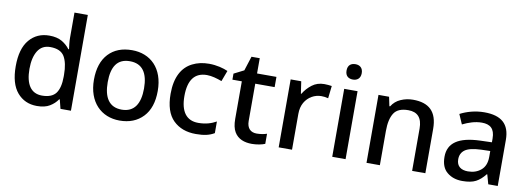

<svg xmlns="http://www.w3.org/2000/svg" viewBox="-60 -1125 4122 1500"><g transform="rotate(10 2001.5 -375.0)"><path d="M268.1 9.8C309.6 9.8 343.3 2 369.1 -13.7C395 -29.3 416 -48.8 431.2 -71.8H436L454.1 0H537.1V-759.8H431.2V-558.1C431.2 -543.9 432.1 -528.3 434.1 -510.3C436 -492.2 437.5 -478.5 439 -470.2H433.1C417 -492.2 396 -510.7 370.1 -525.9C344.2 -541 310.5 -548.8 270 -548.8C204.6 -548.8 151.9 -525.4 111.8 -478C71.8 -430.7 51.8 -360.8 51.8 -268.1C51.8 -175.8 71.8 -106.4 111.3 -60.1C150.9 -13.7 203.1 9.8 268.1 9.8ZM293 -77.1C205.1 -77.1 161.1 -144.5 161.1 -266.1C161.1 -326.7 172.4 -374.5 194.3 -409.7C216.3 -444.3 248.5 -461.9 292 -461.9C346.7 -461.9 384.3 -445.3 404.8 -411.6C424.8 -377.9 435.1 -329.6 435.1 -267.1V-251C435.1 -192.9 424.3 -149.4 403.3 -120.6C381.8 -91.8 345.2 -77.1 293 -77.1Z M1178.2 -270C1178.2 -449.2 1072.8 -548.8 926.3 -548.8C847.7 -548.8 785.6 -524.9 740.2 -476.6C694.8 -428.2 671.9 -359.4 671.9 -270C671.9 -92.3 778.3 9.8 923.3 9.8C1001 9.8 1063 -14.6 1109.4 -63.5C1155.3 -111.8 1178.2 -180.7 1178.2 -270ZM781.2 -270C781.2 -392.6 824.2 -460.9 924.3 -460.9C1023.9 -460.9 1069.3 -392.6 1069.3 -270C1069.3 -148.9 1024.9 -77.1 925.3 -77.1C825.2 -77.1 781.2 -148.9 781.2 -270Z M1528.8 9.8C1594.7 9.8 1636.2 0 1674.8 -22.9V-115.2C1636.2 -93.8 1592.3 -79.1 1532.2 -79.1C1438.5 -79.1 1390.1 -144 1390.1 -267.1C1390.1 -395 1439 -459 1536.1 -459C1573.2 -459 1617.7 -446.3 1654.8 -432.1L1687 -518.1C1652.3 -533.7 1597.2 -548.8 1537.1 -548.8C1487.8 -548.8 1443.8 -539.1 1405.3 -519.5C1328.1 -480.5 1280.8 -399.4 1280.8 -266.1C1280.8 -170.9 1303.7 -101.1 1349.1 -56.6C1394.5 -12.2 1454.1 9.8 1528.8 9.8Z M1996.1 -76.2C1949.7 -76.2 1918.5 -103.5 1918.5 -162.1V-458H2072.3V-539.1H1918.5V-660.2H1853L1816.4 -545.9L1737.3 -505.9V-458H1812V-160.2C1812 -116.2 1819.3 -82 1834 -57.1C1862.8 -7.8 1914.6 9.8 1973.1 9.8C2012.2 9.8 2053.2 1.5 2077.1 -8.8V-88.9C2055.7 -81.1 2023.9 -76.2 1996.1 -76.2Z M2451.2 -548.8C2413.6 -548.8 2381.3 -538.6 2354 -517.6C2326.7 -496.6 2304.2 -471.7 2287.1 -442.9H2283.2L2269 -539.1H2185.1V0H2291V-284.2C2291 -319.3 2298.3 -349.6 2312.5 -374.5C2341.3 -424.8 2392.1 -452.1 2444.8 -452.1C2463.9 -452.1 2481.9 -449.7 2499 -444.8L2510.3 -543.9C2494.1 -546.4 2469.2 -548.8 2451.2 -548.8Z M2664.1 -744.1C2628.9 -744.1 2603 -726.6 2603 -683.1C2603 -640.1 2628.9 -622.1 2664.1 -622.1C2695.8 -622.1 2723.6 -640.1 2723.6 -683.1C2723.6 -726.6 2695.8 -744.1 2664.1 -744.1ZM2609.9 -539.1V0H2715.8V-539.1Z M3154.8 -548.8C3121.1 -548.8 3088.9 -542 3058.6 -528.8C3027.8 -515.6 3003.9 -494.6 2986.8 -466.8H2981L2965.8 -539.1H2881.8V0H2987.8V-272C2987.8 -333 2998 -380.4 3019 -413.1C3039.6 -445.8 3077.6 -461.9 3132.8 -461.9C3206.5 -461.9 3243.7 -419.9 3243.7 -335.9V0H3348.6V-351.1C3348.6 -489.7 3280.3 -548.8 3154.8 -548.8Z M3720.7 -548.8C3648.4 -548.8 3580.6 -528.8 3529.8 -502L3563.5 -424.8C3610.4 -447.8 3661.1 -465.8 3715.8 -465.8C3780.8 -465.8 3818.8 -436.5 3818.8 -357.9V-328.1L3726.6 -325.2C3554.7 -319.3 3473.6 -262.2 3473.6 -152.8C3473.6 -96.7 3489.7 -55.7 3522 -29.8C3553.7 -3.4 3594.2 9.8 3642.6 9.8C3688 9.8 3723.6 2.9 3749.5 -10.7C3774.9 -23.9 3799.3 -45.4 3822.8 -75.2H3826.7L3847.7 0H3922.9V-365.2C3922.9 -491.7 3855.5 -548.8 3720.7 -548.8ZM3817.9 -258.8V-211.9C3817.9 -165.5 3804.2 -130.4 3776.4 -106.9C3748.5 -83.5 3714.4 -71.8 3672.9 -71.8C3619.6 -71.8 3582.5 -95.7 3582.5 -151.9C3582.5 -184.1 3594.2 -209 3618.2 -226.6C3642.1 -244.1 3684.6 -254.4 3745.6 -256.8Z"/></g></svg>

Font: Noto Reveo Sans
Style: Regular
Weight: 500
Designer: Monotype Design Team
Foundry: Monotype Imaging Inc.
Version: Version 2.007